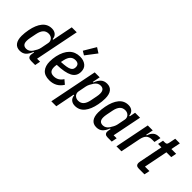

<svg xmlns="http://www.w3.org/2000/svg" viewBox="23 -1649 2704 2704"><g transform="rotate(45 1374.5 -297.5)"><path d="M379 0Q316 0 316 -56Q316 -64 317 -71.5Q318 -79 320 -88L325 -114H314Q290 -51 255 -19.5Q220 12 164 12Q101 12 68 -31Q35 -74 35 -156Q35 -185 38.5 -218Q42 -251 48 -281Q71 -401 125 -466.5Q179 -532 265 -532Q313 -532 343.5 -506Q374 -480 377 -432H389L450 -740H549L417 -82H477L461 0ZM209 -72Q262 -72 298 -123Q315 -148 329.5 -176.5Q344 -205 349 -231L372 -349Q376 -368 371.5 -385.5Q367 -403 355.5 -417Q344 -431 326 -439.5Q308 -448 285 -448Q234 -448 204 -415Q174 -382 161 -317L142 -221Q138 -204 136.5 -185.5Q135 -167 135 -156Q135 -72 209 -72Z M752 12Q658 12 614 -39.5Q570 -91 570 -180Q570 -205 573 -236Q576 -267 582 -293Q608 -410 669 -471Q730 -532 826 -532Q896 -532 941.5 -496.5Q987 -461 987 -391Q987 -303 910.5 -262Q834 -221 674 -217Q671 -203 670 -190Q669 -177 669 -168Q669 -118 690.5 -95Q712 -72 757 -72Q843 -72 893 -151L954 -99Q884 12 752 12ZM815 -451Q767 -451 738 -420.5Q709 -390 696 -329L687 -287Q747 -290 786 -296.5Q825 -303 847.5 -314.5Q870 -326 879 -343Q888 -360 888 -383Q888 -451 815 -451ZM851 -582 793 -617 899 -795 976 -746Z M1127 -520H1226L1203 -406H1214Q1238 -469 1273 -500.5Q1308 -532 1364 -532Q1427 -532 1460 -489Q1493 -446 1493 -364Q1493 -335 1489.5 -302Q1486 -269 1480 -239Q1457 -119 1403 -53.5Q1349 12 1263 12Q1215 12 1184.5 -14Q1154 -40 1151 -88H1139L1082 200H983ZM1243 -72Q1294 -72 1324 -105Q1354 -138 1367 -203L1386 -299Q1390 -316 1391.5 -334Q1393 -352 1393 -363Q1393 -448 1319 -448Q1266 -448 1230 -397Q1213 -372 1198.5 -343.5Q1184 -315 1179 -289L1156 -171Q1152 -152 1156.5 -134Q1161 -116 1172.5 -102.5Q1184 -89 1202 -80.5Q1220 -72 1243 -72Z M1904 0Q1841 0 1841 -56Q1841 -69 1845 -88L1850 -114H1839Q1815 -51 1780 -19.5Q1745 12 1689 12Q1626 12 1593 -31Q1560 -74 1560 -156Q1560 -185 1563.5 -218Q1567 -251 1573 -281Q1596 -401 1650 -466.5Q1704 -532 1790 -532Q1838 -532 1868.5 -506Q1899 -480 1902 -432H1914L1931 -520H2030L1942 -82H2002L1986 0ZM1734 -72Q1787 -72 1823 -123Q1840 -148 1854.5 -176.5Q1869 -205 1874 -231L1897 -349Q1901 -368 1896.5 -385.5Q1892 -403 1880.5 -417Q1869 -431 1851 -439.5Q1833 -448 1810 -448Q1759 -448 1729 -415Q1699 -382 1686 -317L1667 -221Q1663 -204 1661.5 -185.5Q1660 -167 1660 -156Q1660 -72 1734 -72Z M2080 0 2184 -520H2283L2261 -411H2273Q2290 -464 2322 -492Q2354 -520 2407 -520H2436L2415 -422H2369Q2313 -422 2282.5 -393Q2252 -364 2239 -300L2179 0Z M2526 0Q2494 0 2479 -13.5Q2464 -27 2464 -57Q2464 -71 2468 -88L2538 -438H2471L2488 -520H2522Q2547 -520 2556.5 -529Q2566 -538 2571 -566L2590 -661H2682L2654 -520H2749L2733 -438H2637L2566 -82H2655L2638 0Z"/></g></svg>

Font: IBM Plex Sans Cond Medm
Style: Italic
Weight: 500
Width: 3
Italic angle: -11°
Designer: Mike Abbink, Paul van der Laan, Pieter van Rosmalen
Foundry: Bold Monday
Version: Version 1.3